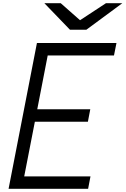

<svg xmlns="http://www.w3.org/2000/svg" viewBox="-20 -1187 789 1207"><path d="M419.9 -1000 259.1 -1166.7H362L483.1 -1059.9L645.8 -1166.7H748.7L522.8 -1000ZM212.2 -916.7H712.2L696.6 -838.5H279.9L214.2 -500H547.5L532.6 -421.9H199.2L132.2 -78.1H548.8L533.9 0H33.9Z"/></svg>

Font: Monoid
Style: Italic
Weight: 400
Width: 4
Italic angle: -11°
Monospace: yes
Version: Version 0.61